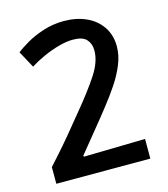

<svg xmlns="http://www.w3.org/2000/svg" viewBox="-107 -794 768 878"><g transform="rotate(-15 277.0 -355.0)"><path d="M51 0V-79Q51 -79 99 -132.5Q147 -186 235 -295Q298 -371 337.5 -431Q377 -491 377 -544Q377 -576 358.5 -596.5Q340 -617 294 -617Q264 -617 227.5 -607Q191 -597 155 -581Q119 -565 87 -545L44 -624Q62 -639 97 -659.5Q132 -680 178.5 -695Q225 -710 276 -710Q335 -710 381.5 -689Q428 -668 454.5 -628.5Q481 -589 481 -536Q481 -493 463 -449.5Q445 -406 417.5 -365Q390 -324 360 -286Q345 -266 324.5 -241Q304 -216 283 -190Q262 -164 244 -142Q226 -120 215 -106.5Q204 -93 204 -93V-87L496 -93V0Z"/></g></svg>

Font: Ruda SemiBold
Style: Regular
Weight: 600
Designer: Mariela Monsalve and Angelina Sanchez
Foundry: Mariela Monsalve and Angelina Sanchez
Version: Version 2.001